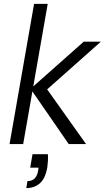

<svg xmlns="http://www.w3.org/2000/svg" viewBox="-20 -740 538 986"><path d="M333 0 137 -284 410 -526H498L194 -256L203 -308L422 0ZM29 0 155 -720H225L99 0ZM115 226 121 190Q145 190 158.5 176Q172 162 176 135L178 121H135L147 52H226Q227 70 226 87.5Q225 105 223 119Q213 177 184.5 201.5Q156 226 115 226Z"/></svg>

Font: DM Sans 9pt Light
Style: Italic
Weight: 300
Italic angle: -10°
Version: Version 4.004;gftools[0.9.30]